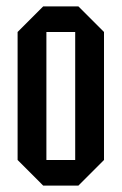

<svg xmlns="http://www.w3.org/2000/svg" viewBox="-20 -580 380 600"><path d="M35 -80V-480L115 -560H225L305 -480V-80L225 0H115ZM125 -80H215V-480H125Z"/></svg>

Font: Tektur Condensed
Style: Regular
Weight: 400
Width: 3
Designer: Adam Jagosz
Foundry: Adam Jagosz
Version: Version 1.005;gftools[0.9.30]